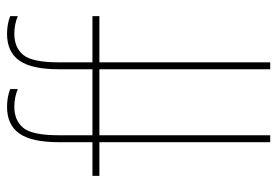

<svg xmlns="http://www.w3.org/2000/svg" viewBox="-140 -640 780 540"><g transform="rotate(-90 250.0 -370.0)"><path d="M344.7 -480.5V0H325.2V-480.5H139.6V0H120.1V-480.5H25.4V-500H120.1V-594.7Q120.1 -670.9 144.5 -705.6Q168.9 -740.2 219.7 -740.2Q246.1 -740.2 269.5 -731.4V-710Q246.1 -719.7 219.7 -719.7Q181.6 -719.7 160.6 -694.8Q139.6 -669.9 139.6 -594.7V-500H325.2V-594.7Q325.2 -670.9 349.6 -705.6Q374 -740.2 424.8 -740.2Q451.2 -740.2 474.6 -731.4V-710Q451.2 -719.7 424.8 -719.7Q386.7 -719.7 365.7 -694.8Q344.7 -669.9 344.7 -594.7V-500H474.6V-480.5Z"/></g></svg>

Font: Mgen+ 1m thin
Style: Regular
Weight: 100
Designer: [Source Han Sans]
Ryoko NISHIZUKA  (kana & ideographs); Paul D. Hunt (Latin, Greek & Cyrillic); Wenlong ZHANG  (bopomofo
Version: Version 1.059.20150602